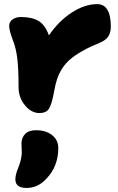

<svg xmlns="http://www.w3.org/2000/svg" viewBox="-20 -509 578 939"><path d="M172.9 43.9Q133.3 43.9 102.1 6.1Q70.8 -31.7 70.8 -83Q70.8 -170.9 64.7 -222.2Q58.6 -273.4 42 -314.9Q24.9 -359.9 24.9 -382.8Q24.9 -401.9 41.3 -413.8Q57.6 -425.8 82 -425.8Q137.7 -425.8 169.7 -405.8Q201.7 -385.7 219.2 -335.9Q267.6 -406.7 331.3 -447.8Q395 -488.8 455.1 -488.8Q522 -488.8 522 -377.9Q522 -352.1 510.7 -332.5Q499.5 -313 467.8 -299.8Q418.5 -279.8 382.8 -259.5Q347.2 -239.3 323.2 -218.8Q299.3 -198.2 283.7 -173.3Q268.1 -148.4 259.5 -123Q251 -97.7 245.1 -64Q233.4 1 219.7 22.5Q206.1 43.9 172.9 43.9ZM109.9 410.2Q55.2 410.2 55.2 368.2Q55.2 346.2 67.9 314.9Q77.1 293.5 81.5 273.4Q85.9 253.4 86.4 243.2Q86.9 232.9 85.9 215.6Q85 198.2 85 193.8Q85 164.6 102.8 146.2Q120.6 127.9 155.8 127.9Q205.1 127.9 235.1 152.1Q265.1 176.3 265.1 214.8Q265.1 303.7 208 363.8Q166.5 410.2 109.9 410.2Z"/></svg>

Font: Shantell Sans Irregular Bouncy
Style: Regular
Weight: 800
Designer: Stephen Nixon, Anya Danilova, Shantell Martin
Foundry: Arrow Type
Version: Version 1.006;[9816181b4]